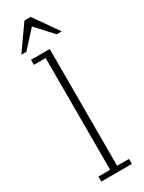

<svg xmlns="http://www.w3.org/2000/svg" viewBox="-183 -688 536 715"><g transform="rotate(-30 85.0 -331.0)"><path d="M20 0V-21.5H70.5V-502H20V-523.5H100.5V-21.5H151.5V0ZM-1.5 -558 72 -662.5H99L172 -558H150.5L85 -629.5L20 -558Z"/></g></svg>

Font: Imbue 48pt Thin
Style: Regular
Weight: 250
Designer: Tyler Finck
Foundry: Etcetera Type Company
Version: Version 1.102